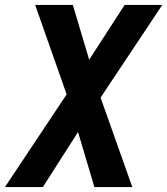

<svg xmlns="http://www.w3.org/2000/svg" viewBox="-45 -755 675 775"><path d="M-25 0H128L270 -222L336 0H489L361 -361L610 -735H458L315 -514L249 -735H97L224 -374Z"/></svg>

Font: Iosevka Sparkle XBdObl
Style: Regular
Weight: 800
Italic angle: -9°
Designer: Belleve Invis
Foundry: Belleve Invis
Version: Version 4.5.0; ttfautohint (v1.8.3)